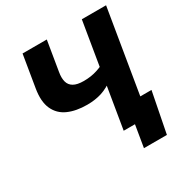

<svg xmlns="http://www.w3.org/2000/svg" viewBox="-199 -880 1135 1189"><g transform="rotate(-30 368.5 -286.0)"><path d="M318.4 -252Q239.3 -252 183.1 -277.1Q127 -302.2 102.1 -357.2Q77.1 -412.1 91.8 -500L129.4 -727.5H302.7L267.6 -515.1Q260.7 -475.1 268.3 -447.3Q275.9 -419.4 301.3 -404.8Q326.7 -390.1 373.5 -390.1Q425.3 -390.1 468.5 -404.1Q511.7 -418 541 -436.5L522 -321.3Q470.2 -282.2 423.1 -267.1Q376 -252 318.4 -252ZM432.6 0 553.2 -727.5H726.6L606 0ZM487.3 156.2 513.2 0H468.8L490.7 -132.8H708L651.4 156.2Z"/></g></svg>

Font: Inter 20pt ExtraBold
Style: Italic
Weight: 800
Italic angle: -9.3988°
Version: Version 4.001;git-66647c0bb